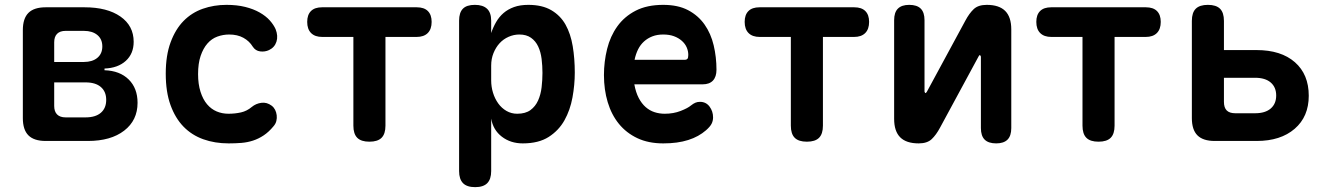

<svg xmlns="http://www.w3.org/2000/svg" viewBox="-20 -580 5440 790"><path d="M168 0Q120 0 97 -23Q74 -46 74 -94V-456Q74 -504 97 -527Q120 -550 168 -550H328Q421 -550 475.5 -512Q530 -474 530 -408Q530 -359 497.5 -329.5Q465 -300 410 -298V-291Q473 -289 509.5 -253Q546 -217 546 -157Q546 -85 491 -42.5Q436 0 342 0ZM203 -241V-144Q203 -121 215 -109Q227 -97 250 -97H332Q373 -97 395 -116Q417 -135 417 -169Q417 -203 395 -222Q373 -241 332 -241ZM250 -453Q227 -453 215 -441Q203 -429 203 -406V-325H325Q360 -325 380.5 -342Q401 -359 401 -389Q401 -419 380.5 -436Q360 -453 325 -453Z M662 -277Q662 -352 682 -406Q702 -460 735.5 -494Q769 -528 814.5 -544Q860 -560 912 -560Q955 -560 989 -551.5Q1023 -543 1048.5 -528.5Q1074 -514 1090 -496Q1106 -478 1114 -460Q1125 -432 1117.5 -408.5Q1110 -385 1087 -374Q1070 -366 1050.5 -368.5Q1031 -371 1020 -388Q1006 -411 981.5 -424.5Q957 -438 923 -438Q898 -438 874.5 -429.5Q851 -421 833.5 -401Q816 -381 805.5 -350Q795 -319 795 -275Q795 -234 805 -202.5Q815 -171 832 -151Q849 -131 871.5 -121.5Q894 -112 920 -112Q947 -112 971.5 -117.5Q996 -123 1016 -140Q1033 -154 1055.5 -157Q1078 -160 1098 -145Q1107 -138 1112 -128Q1117 -118 1118.5 -106Q1120 -94 1117 -82Q1114 -70 1105 -60Q1086 -37 1065 -23Q1044 -9 1021 -1.5Q998 6 973 8Q948 10 921 10Q864 10 816.5 -7Q769 -24 735 -59Q701 -94 681.5 -148Q662 -202 662 -277Z M1434 -428H1306Q1276 -428 1260 -444Q1244 -460 1244 -490Q1244 -519 1259.5 -534.5Q1275 -550 1305 -550H1695Q1725 -550 1740.5 -534.5Q1756 -519 1756 -490Q1756 -460 1740 -444Q1724 -428 1694 -428H1566V-63Q1566 -29 1550 -13Q1534 3 1500 3Q1466 3 1450 -13Q1434 -29 1434 -63Z M1934 -560Q1967 -560 1984 -544Q2001 -528 2001 -495V-444Q2009 -468 2021.5 -489.5Q2034 -511 2052 -526.5Q2070 -542 2095 -551Q2120 -560 2154 -560Q2211 -560 2248.5 -538Q2286 -516 2307 -478.5Q2328 -441 2336.5 -390Q2345 -339 2345 -281Q2345 -231 2335.5 -179Q2326 -127 2302.5 -85Q2279 -43 2237.5 -16.5Q2196 10 2131 10Q2081 10 2045 -17.5Q2009 -45 2001 -92V124Q2001 157 1985 173.5Q1969 190 1935 190Q1901 190 1885 173.5Q1869 157 1869 124V-495Q1869 -528 1884.5 -544Q1900 -560 1934 -560ZM2117 -438Q2094 -438 2072.5 -428.5Q2051 -419 2035.5 -402Q2020 -385 2010.5 -361.5Q2001 -338 2001 -310V-249Q2001 -223 2008.5 -198.5Q2016 -174 2030 -154.5Q2044 -135 2064 -123.5Q2084 -112 2108 -112Q2142 -112 2162.5 -127Q2183 -142 2194 -166.5Q2205 -191 2208.5 -221Q2212 -251 2212 -280Q2212 -309 2208.5 -337.5Q2205 -366 2194.5 -388.5Q2184 -411 2165 -424.5Q2146 -438 2117 -438Z M2860 -161Q2885 -161 2899.5 -141.5Q2914 -122 2914 -97Q2914 -83 2908 -71Q2902 -59 2885 -44Q2870 -31 2852 -21Q2834 -11 2812 -4Q2790 3 2764.5 6.5Q2739 10 2709 10Q2648 10 2602.5 -11.5Q2557 -33 2526.5 -70.5Q2496 -108 2480.5 -159.5Q2465 -211 2465 -271Q2465 -326 2478 -378.5Q2491 -431 2520 -471.5Q2549 -512 2595.5 -536Q2642 -560 2709 -560Q2770 -560 2811.5 -538Q2853 -516 2879 -479Q2905 -442 2916.5 -393.5Q2928 -345 2928 -293Q2928 -264 2913.5 -248.5Q2899 -233 2871 -233H2590Q2596 -200 2608 -177Q2620 -154 2636.5 -139.5Q2653 -125 2673 -118.5Q2693 -112 2715 -112Q2751 -112 2780.5 -123.5Q2810 -135 2823 -146Q2833 -154 2841.5 -157.5Q2850 -161 2860 -161ZM2591 -334H2799Q2805 -334 2808.5 -338Q2812 -342 2812 -354Q2812 -370 2805.5 -385Q2799 -400 2785.5 -412Q2772 -424 2753 -431Q2734 -438 2709 -438Q2684 -438 2664.5 -430.5Q2645 -423 2630 -409.5Q2615 -396 2605.5 -377Q2596 -358 2591 -334Z M3234 -428H3106Q3076 -428 3060 -444Q3044 -460 3044 -490Q3044 -519 3059.5 -534.5Q3075 -550 3105 -550H3495Q3525 -550 3540.5 -534.5Q3556 -519 3556 -490Q3556 -460 3540 -444Q3524 -428 3494 -428H3366V-63Q3366 -29 3350 -13Q3334 3 3300 3Q3266 3 3250 -13Q3234 -29 3234 -63Z M3659 -91V-497Q3659 -529 3674.5 -544.5Q3690 -560 3721 -560Q3753 -560 3768.5 -544.5Q3784 -529 3784 -497V-203Q3786 -197 3788 -197Q3790 -197 3791 -199L3794 -203L3952 -495Q3968 -525 3986.5 -542.5Q4005 -560 4040 -560Q4091 -560 4116 -535Q4141 -510 4141 -459V-53Q4141 -21 4125.5 -5.5Q4110 10 4079 10Q4047 10 4031.5 -5.5Q4016 -21 4016 -53V-347Q4014 -353 4012 -353Q4010 -353 4009 -352L4006 -347L3848 -55Q3832 -25 3813.5 -7.5Q3795 10 3760 10Q3709 10 3684 -15Q3659 -40 3659 -91Z M4434 -428H4306Q4276 -428 4260 -444Q4244 -460 4244 -490Q4244 -519 4259.5 -534.5Q4275 -550 4305 -550H4695Q4725 -550 4740.5 -534.5Q4756 -519 4756 -490Q4756 -460 4740 -444Q4724 -428 4694 -428H4566V-63Q4566 -29 4550 -13Q4534 3 4500 3Q4466 3 4450 -13Q4434 -29 4434 -63Z M4978 0Q4930 0 4907 -23Q4884 -46 4884 -94V-494Q4884 -528 4900 -544Q4916 -560 4950 -560Q4984 -560 5000 -544Q5016 -528 5016 -494V-374H5150Q5251 -374 5308 -324Q5365 -274 5365 -186Q5365 -100 5307 -50Q5249 0 5151 0ZM5016 -161Q5016 -137 5027.5 -125.5Q5039 -114 5063 -114H5144Q5186 -114 5208.5 -133.5Q5231 -153 5231 -187Q5231 -221 5208.5 -240.5Q5186 -260 5144 -260H5016Z"/></svg>

Font: Maple Mono NL
Style: Bold
Weight: 700
Monospace: yes
Designer: subframe7536
Version: Version 7.000